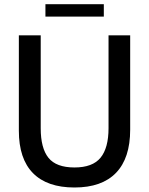

<svg xmlns="http://www.w3.org/2000/svg" viewBox="-20 -862 696 896"><path d="M327.5 13Q200 13 134 -54Q68 -121 68 -252V-697H170V-263.5Q170 -170.5 206.2 -125.5Q242.5 -80.5 327.5 -80.5Q412 -80.5 449.2 -126Q486.5 -171.5 486.5 -264V-697H587.5V-257Q587.5 -124 521.5 -55.5Q455.5 13 327.5 13ZM192 -784.5V-842.5H464.5V-784.5Z"/></svg>

Font: HK Grotesk Medium
Style: Regular
Weight: 500
Designer: Alfredo Marco Pradil
Foundry: Hanken Design Co.
Version: Version 3.001;FEAKit 1.0